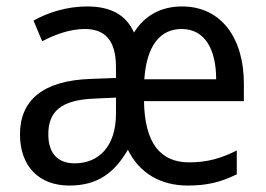

<svg xmlns="http://www.w3.org/2000/svg" viewBox="-20 -566 825 596"><path d="M545 -546C479 -546 428 -517 396 -465C371 -520 324 -546 250 -546C188 -546 128 -527 84 -502L111 -438C153 -460 199 -476 243 -476C304 -476 340 -443 340 -358V-324L261 -321C115 -316 42 -256 42 -149C42 -49 102 10 195 10C284 10 335 -30 377 -101C413 -28 479 10 563 10C623 10 667 -1 715 -25V-99C668 -75 624 -62 567 -62C477 -62 429 -123 427 -252H737V-307C737 -446 668 -546 545 -546ZM544 -476C617 -476 651 -411 651 -320H428C435 -423 476 -476 544 -476ZM274 -260 340 -263V-213C340 -111 286 -59 212 -59C162 -59 130 -87 130 -149C130 -219 168 -256 274 -260Z"/></svg>

Font: Noto Sans Khmer UI SemiCondensed
Style: Regular
Weight: 400
Width: 4
Designer: Danh Hong and the Monotype Design Team
Foundry: Monotype Imaging Inc.
Version: Version 2.002